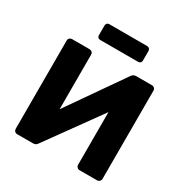

<svg xmlns="http://www.w3.org/2000/svg" viewBox="-200 -1063 1180 1224"><g transform="rotate(30 389.5 -450.5)"><path d="M95 0Q84 0 77 -7.5Q70 -15 70 -26V-675Q70 -686 77.5 -693Q85 -700 95 -700H224Q235 -700 242.5 -693Q250 -686 250 -675V-273L534 -681Q539 -689 547 -694.5Q555 -700 568 -700H684Q694 -700 701.5 -693Q709 -686 709 -675V-25Q709 -15 701.5 -7.5Q694 0 684 0H555Q544 0 536.5 -7.5Q529 -15 529 -25V-413L245 -19Q241 -13 233.5 -6.5Q226 0 211 0ZM253 -785Q243 -785 237 -791Q231 -797 231 -808V-878Q231 -888 237 -894.5Q243 -901 253 -901H532Q542 -901 548.5 -894.5Q555 -888 555 -878V-808Q555 -797 548.5 -791Q542 -785 532 -785Z"/></g></svg>

Font: Rubik
Style: Bold
Weight: 700
Designer: Hubert and Fischer
Foundry: Hubert and Fischer
Version: Version 2.300;gftools[0.9.30]